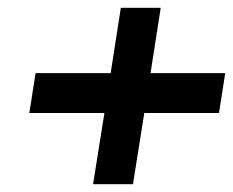

<svg xmlns="http://www.w3.org/2000/svg" viewBox="-20 -528 596 491"><path d="M247 -239 218 -57H320L349 -239H540L556 -341H365L391 -508H289L263 -341H71L55 -239Z"/></svg>

Font: Charger Pro
Style: BlkExtObl
Weight: 900
Designer: Jasper
Foundry: Cannot Into Space Fonts
Version: Version 1.09